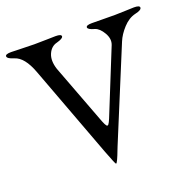

<svg xmlns="http://www.w3.org/2000/svg" viewBox="-119 -774 917 911"><g transform="rotate(-20 339.0 -319.0)"><path d="M541 -520 351 -60Q348 -53 343.5 -41Q339 -29 335.5 -20.5Q332 -12 328 -3Q324 6 321 10.5Q318 15 316 15Q313 15 286 -56L112 -522Q81 -606 33 -620Q0 -630 0 -642Q0 -653 29 -653Q43 -653 82.5 -651.5Q122 -650 146 -650Q170 -650 208 -651Q246 -652 253 -652Q282 -652 282 -641Q282 -630 249 -621Q219 -614 205 -582Q191 -550 206 -504L322 -197Q330 -177 335 -171.5Q340 -166 345 -172Q350 -178 358 -197L489 -521Q500 -549 481.5 -581Q463 -613 440 -620Q407 -629 407 -640Q407 -651 436 -651Q446 -651 486.5 -650.5Q527 -650 553 -650Q573 -650 605.5 -651.5Q638 -653 649 -653Q678 -653 678 -642Q678 -629 645 -622Q611 -614 582.5 -583Q554 -552 541 -520Z"/></g></svg>

Font: EB Garamond
Style: SC
Weight: 400
Version: Version 000.010